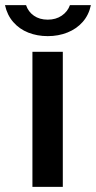

<svg xmlns="http://www.w3.org/2000/svg" viewBox="-58 -732 376 752"><path d="M188 0H69V-529H188ZM129 -590.5Q88 -590.5 53 -604.2Q18 -618 -6 -645.5Q-30 -673 -38.5 -712H44Q52.5 -686 74.8 -670.5Q97 -655 129 -655Q161 -655 184 -670.8Q207 -686.5 216 -712H298Q290 -673.5 266 -646.2Q242 -619 206.5 -604.8Q171 -590.5 129 -590.5Z"/></svg>

Font: 1883 Sans SemiBold
Style: Regular
Weight: 600
Designer: 1883 Sans project is a fork of Public Sans.
Version: Version 1.009